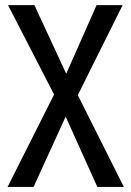

<svg xmlns="http://www.w3.org/2000/svg" viewBox="-20 -534 518 757"><path d="M363.8 203.1H468.3L264.2 -204.1H259.3L115.7 -513.7H11.7L208.5 -131.8H212.9ZM9.8 203.1H112.3L268.1 -138.2H276.4L463.4 -513.7H360.8L228 -213.9H219.7Z"/></svg>

Font: Roboto Flex
Style: Regular
Weight: 400
Designer: Berlow after Robertson
Foundry: Google
Version: Version 3.200;gftools[0.9.32]